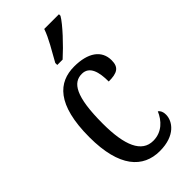

<svg xmlns="http://www.w3.org/2000/svg" viewBox="-245 -821 886 886"><g transform="rotate(-45 198.5 -378.0)"><path d="M173 -619V-606H208C256 -649 324 -721 344 -756V-766H248C233 -721 201 -670 173 -619ZM227 10C328 10 366 -47 366 -89C366 -108 360 -119 350 -127C332 -84 296 -45 239 -45C164 -45 130 -123 130 -266C130 -445 167 -497 224 -497C274 -497 287 -446 287 -384C343 -384 366 -398 366 -444C366 -509 313 -546 223 -546C121 -546 42 -479 42 -265C42 -70 118 10 227 10Z"/></g></svg>

Font: Noto Serif Tamil ExtraCondensed
Style: Italic
Weight: 400
Width: 2
Italic angle: -12°
Designer: Indian Type Foundry, Tom Grace, and the Monotype Design Team
Foundry: Monotype Imaging Inc.
Version: Version 2.003